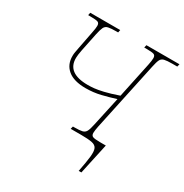

<svg xmlns="http://www.w3.org/2000/svg" viewBox="-206 -874 1190 1243"><g transform="rotate(30 388.5 -252.0)"><path d="M557 210Q572 135 576.5 92.5Q581 50 572 30.5Q563 11 534.5 5.5Q506 0 455 0H376L381 -20H391Q431 -20 450 -24.5Q469 -29 478 -46Q487 -63 495 -102L542 -318Q492 -302 438.5 -289Q385 -276 327 -276Q239 -276 194 -313.5Q149 -351 150 -416Q150 -430 152.5 -443Q155 -456 159 -478L185 -612Q192 -646 192 -663Q192 -683 179 -688.5Q166 -694 119 -694H106L110 -714H334L330 -694H317Q277 -694 257 -689.5Q237 -685 228.5 -667.5Q220 -650 212 -612L184 -476Q180 -454 178 -440.5Q176 -427 176 -416Q174 -301 330 -301Q351 -301 376.5 -303.5Q402 -306 443 -315.5Q484 -325 548 -347L604 -612Q611 -646 611 -663Q611 -683 598 -688.5Q585 -694 538 -694H525L530 -714H777L772 -694H736Q696 -694 676.5 -689.5Q657 -685 648.5 -668Q640 -651 632 -612L523 -102Q516 -68 516 -51Q516 -32 529 -26Q542 -20 589 -20H627L577 210Z"/></g></svg>

Font: Noto Serif Thin
Style: Italic
Weight: 100
Italic angle: -12°
Designer: Monotype Design Team
Foundry: Monotype Imaging Inc.
Version: Version 2.014; ttfautohint (v1.8.4.7-5d5b)